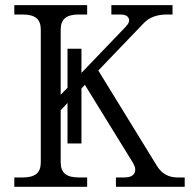

<svg xmlns="http://www.w3.org/2000/svg" viewBox="-20 -720 753 740"><path d="M213.9 -94.2Q213.9 -64 230.7 -50Q247.6 -36.1 283.2 -36.1H315.9V0H35.2V-36.1H67.9Q103.5 -36.1 120.4 -50Q137.2 -64 137.2 -94.2V-606Q137.2 -636.2 120.4 -650.1Q103.5 -664.1 67.9 -664.1H35.2V-700.2H315.9V-664.1H283.2Q247.6 -664.1 230.7 -650.1Q213.9 -636.2 213.9 -606V-355L240.2 -381.8V-532.2H293.9V-439L464.8 -617.2Q482.4 -635.7 475.8 -649.9Q469.2 -664.1 443.8 -664.1H409.2V-700.2H645V-664.1H624Q564.5 -664.1 533.2 -629.9L358.9 -448.2L584 -82Q611.3 -36.1 664.1 -36.1H691.9V0H426.8V-36.1H459Q488.8 -36.1 497.8 -52.2Q506.8 -68.4 492.2 -92.8L307.1 -393.1L293.9 -378.9V-167H240.2V-323.2L213.9 -294.9Z"/></svg>

Font: LT Superior Serif
Style: Regular
Weight: 400
Designer: Daniel Lyons
Foundry: LyonsType
Version: Version 2.120;FEAKit 1.0